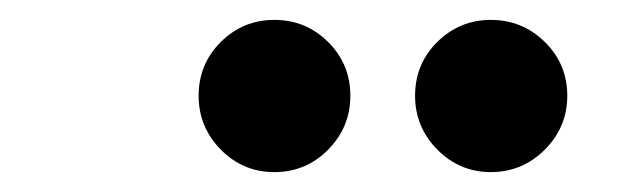

<svg xmlns="http://www.w3.org/2000/svg" viewBox="-20 -775 626 194"><path d="M475.9 -601.1Q444.5 -601.1 421.9 -623.8Q399.4 -646.6 399.4 -678.2Q399.4 -710.4 421.9 -732.7Q444.5 -754.9 475.9 -754.9Q507.8 -754.9 530.5 -732.6Q553.2 -710.3 553.2 -678.2Q553.2 -646.6 530.5 -623.8Q507.8 -601.1 475.9 -601.1ZM257.1 -601.1Q225.6 -601.1 203.1 -623.8Q180.7 -646.6 180.7 -678.2Q180.7 -710.4 203.2 -732.7Q225.7 -754.9 257.1 -754.9Q289.1 -754.9 311.5 -732.6Q334 -710.3 334 -678.2Q334 -646.6 311.6 -623.8Q289.2 -601.1 257.1 -601.1Z"/></svg>

Font: Cascadia Mono NF
Style: Italic
Weight: 400
Italic angle: -10°
Monospace: yes
Designer: Aaron Bell
Foundry: Saja Typeworks
Version: Version 2404.023